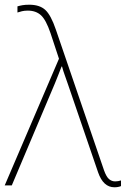

<svg xmlns="http://www.w3.org/2000/svg" viewBox="-26 -786 533 814"><path d="M-6 0H24L207 -433Q214 -450 221 -468Q228 -486 235 -504H237Q242 -485 248.5 -467.5Q255 -450 263 -426L390 -55Q412 8 459 8Q475 8 487 3V-21Q475 -17 462 -17Q448 -17 436.5 -26.5Q425 -36 415 -64L211 -660Q190 -722 166 -744Q142 -766 98 -766Q81 -766 69.5 -764Q58 -762 48 -759V-733Q57 -736 67.5 -738.5Q78 -741 92 -741Q126 -741 147.5 -721.5Q169 -702 188 -646L224 -537Z"/></svg>

Font: Noto Sans UI Thin
Style: Regular
Weight: 250
Designer: Monotype Design Team
Foundry: Monotype Imaging Inc.
Version: Version 1.901